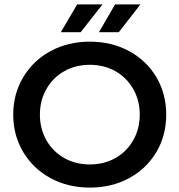

<svg xmlns="http://www.w3.org/2000/svg" viewBox="-20 -842 814 871"><path d="M387.5 9Q289 9 210 -33.5Q131 -76 85.5 -152Q40 -228 40 -322Q40 -416 85.5 -492Q131 -568 210 -610.5Q289 -653 387.5 -653Q486 -653 565 -610.5Q644 -568 689 -492.5Q734 -417 734 -322Q734 -227 689 -151.5Q644 -76 565 -33.5Q486 9 387.5 9ZM387.5 -96Q452 -96 503.5 -125Q555 -154 584.5 -206Q614 -258 614 -322Q614 -386 584.5 -438Q555 -490 503.5 -519Q452 -548 387.5 -548Q323 -548 271.5 -519Q220 -490 190.5 -438Q161 -386 161 -322Q161 -258 190.5 -206Q220 -154 271.5 -125Q323 -96 387.5 -96ZM330 -822H445L346 -696H256ZM502 -822H617L519 -696H429Z"/></svg>

Font: Montserrat Ace
Style: Bold
Weight: 600
Designer: Julieta Ulanovsky
Foundry: Julieta Ulanovsky
Version: Version 1